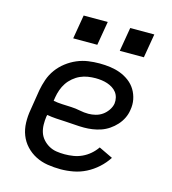

<svg xmlns="http://www.w3.org/2000/svg" viewBox="-110 -819 819 916"><g transform="rotate(15 300.0 -360.5)"><path d="M273 8Q240 8 208.5 3Q177 -2 149.5 -16Q122 -30 101 -52.5Q80 -75 69 -103.5Q58 -132 57 -164.5Q56 -197 62 -230L78 -330Q83 -357 92.5 -384.5Q102 -412 119.5 -436Q137 -460 161 -478.5Q185 -497 212 -508.5Q239 -520 267 -524Q295 -528 323 -528Q350 -528 376 -524.5Q402 -521 426 -512Q450 -503 470.5 -487.5Q491 -472 504 -450.5Q517 -429 522 -403.5Q527 -378 522 -351Q519 -330 509.5 -310.5Q500 -291 485 -274.5Q470 -258 451.5 -245.5Q433 -233 412.5 -226Q392 -219 371 -216Q350 -213 330 -213Q306 -213 283 -215Q260 -217 237 -218Q214 -219 190.5 -220.5Q167 -222 145 -226L143 -218Q140 -197 140.5 -176.5Q141 -156 147 -138Q153 -120 166 -105.5Q179 -91 196 -81.5Q213 -72 232.5 -69Q252 -66 273 -66Q294 -66 316 -69.5Q338 -73 358.5 -82.5Q379 -92 396.5 -107Q414 -122 427 -141L496 -108Q478 -80 452.5 -57Q427 -34 397.5 -19Q368 -4 336 2Q304 8 273 8ZM333 -282Q350 -282 368 -286.5Q386 -291 401 -301.5Q416 -312 427 -328Q438 -344 441 -361Q443 -376 439.5 -390.5Q436 -405 427.5 -416Q419 -427 407 -434.5Q395 -442 381.5 -446.5Q368 -451 353 -453Q338 -455 323 -455Q304 -455 285 -452Q266 -449 248 -441Q230 -433 214 -419.5Q198 -406 187 -389.5Q176 -373 169.5 -354.5Q163 -336 160 -318L157 -299Q178 -295 200.5 -294Q223 -293 245.5 -292Q268 -291 289.5 -286.5Q311 -282 333 -282ZM400 -611 420 -729H539L519 -611ZM170 -611 190 -729H309L289 -611Z"/></g></svg>

Font: Iosevka SS04 Extended
Style: Italic
Weight: 400
Width: 7
Italic angle: -9°
Monospace: yes
Designer: Belleve Invis
Foundry: Belleve Invis
Version: Version 19.0.0; ttfautohint (v1.8.4)